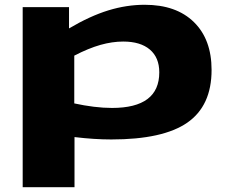

<svg xmlns="http://www.w3.org/2000/svg" viewBox="-20 -574 949 804"><path d="M75 210V-544H269V-455Q357 -507 433.5 -530.5Q510 -554 586 -554Q718 -554 792 -481.5Q866 -409 866 -281Q866 -131 764.5 -60.5Q663 10 446 10Q375 10 292 0V210ZM449 -122Q647 -122 647 -271Q647 -333 607.5 -366.5Q568 -400 496 -400Q450 -400 400.5 -386Q351 -372 291 -341V-141Q332 -132 372.5 -127Q413 -122 449 -122Z"/></svg>

Font: Georama ExtraExtended
Style: Bold
Weight: 700
Width: 8
Designer: Jean-Baptiste Levee
Foundry: Production Type
Version: Version 1.000